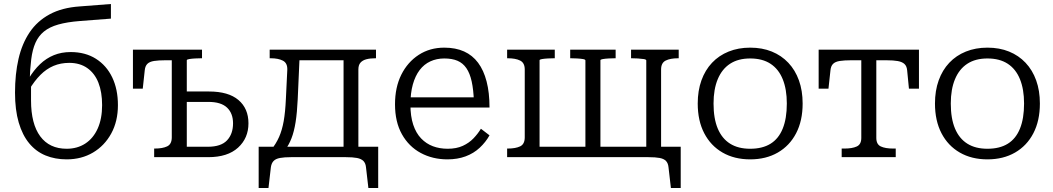

<svg xmlns="http://www.w3.org/2000/svg" viewBox="-20 -785 5262 959"><path d="M379 -753 534 -765V-692L379 -680Q315 -675 271 -662.5Q227 -650 199.5 -627.5Q172 -605 157 -571Q142 -537 136 -489Q130 -441 128 -378H135Q135 -358 135 -342.5Q135 -327 135 -313Q135 -299 135 -283Q135 -225 146.5 -180Q158 -135 181 -104Q204 -73 237 -57.5Q270 -42 313 -42Q366 -42 406 -68Q446 -94 468 -143Q490 -192 490 -260Q490 -325 471.5 -372Q453 -419 416 -445Q379 -471 326 -471Q283 -471 247.5 -456Q212 -441 182 -411Q152 -381 125 -336L123 -392Q149 -435 180 -464.5Q211 -494 249 -509.5Q287 -525 333 -525Q406 -525 459 -491.5Q512 -458 540.5 -398.5Q569 -339 569 -260Q569 -179 535.5 -118Q502 -57 444.5 -23Q387 11 313 11Q255 11 207.5 -8.5Q160 -28 126 -69Q92 -110 73.5 -173Q55 -236 55 -322Q55 -415 72.5 -491Q90 -567 128 -623.5Q166 -680 228 -713.5Q290 -747 379 -753Z M913 -52H1018Q1084 -52 1114 -84Q1144 -116 1144 -169Q1144 -219 1114 -247.5Q1084 -276 1021 -276H887V-328H1024Q1121 -328 1171 -285.5Q1221 -243 1221 -169Q1221 -95 1169 -47.5Q1117 0 1020 0H750V-43H753Q792 -43 815 -54Q838 -65 838 -99V-537H989V-494H985Q971 -494 954 -493Q937 -492 925 -490Q913 -488 913 -484ZM883 -484H806Q772 -484 749.5 -480.5Q727 -477 716 -466Q705 -455 703 -434L693 -342H644V-537H883Z M1696 -19V-537H1858V-494H1855Q1829 -494 1810 -489Q1791 -484 1780.5 -472Q1770 -460 1770 -438V-19ZM1445 -484V-537H1739V-484ZM1808 50Q1806 30 1795 19Q1784 8 1763 4Q1742 0 1708 0H1433Q1400 0 1378.5 4Q1357 8 1346.5 19Q1336 30 1333 50L1321 154H1272V-52H1869V154H1820ZM1408 -292 1415 -437Q1416 -470 1393 -482Q1370 -494 1332 -494H1327V-537H1478L1467 -289Q1464 -223 1456.5 -175.5Q1449 -128 1436 -94.5Q1423 -61 1404 -36H1334Q1359 -67 1374 -101Q1389 -135 1397 -180Q1405 -225 1408 -292Z M2030 -263Q2030 -204 2044 -162Q2058 -120 2083.5 -93.5Q2109 -67 2142.5 -54.5Q2176 -42 2216 -42Q2260 -42 2291.5 -56.5Q2323 -71 2345 -94Q2367 -117 2382 -142L2425 -109Q2406 -75 2376 -47Q2346 -19 2305.5 -4Q2265 11 2215 11Q2141 11 2081.5 -21Q2022 -53 1987.5 -114.5Q1953 -176 1953 -264Q1953 -349 1984.5 -412Q2016 -475 2071.5 -511Q2127 -547 2199 -547Q2256 -547 2298 -528Q2340 -509 2368 -471.5Q2396 -434 2410.5 -378Q2425 -322 2425 -248H2010V-299H2370L2347 -279Q2345 -337 2336 -378Q2327 -419 2309.5 -444.5Q2292 -470 2265 -481.5Q2238 -493 2199 -493Q2161 -493 2129.5 -478.5Q2098 -464 2076 -435Q2054 -406 2042 -363Q2030 -320 2030 -263Z M2601 -438Q2601 -471 2578 -482.5Q2555 -494 2516 -494H2513V-537H2751V-494H2747Q2733 -494 2716 -493Q2699 -492 2687 -490Q2675 -488 2675 -484V0H2513V-43H2516Q2555 -43 2578 -54Q2601 -65 2601 -99ZM3208 -483Q3208 -488 3195.5 -490Q3183 -492 3166 -493Q3149 -494 3135 -494H3132V-537H3370V-494H3367Q3328 -494 3305 -482.5Q3282 -471 3282 -438V-16H3208ZM3170 0V-52H3380V154H3331L3319 50Q3317 30 3306.5 19Q3296 8 3275 4Q3254 0 3219 0ZM2636 0V-52H3237V0ZM2828 -494V-537H3055V-494H3051Q3037 -494 3020 -493Q3003 -492 2991 -490Q2979 -488 2979 -484V0H2904V-483Q2904 -488 2892 -490Q2880 -492 2863 -493Q2846 -494 2832 -494Z M3989 -268Q3989 -182 3956.5 -119.5Q3924 -57 3865 -23Q3806 11 3727 11Q3648 11 3589 -23Q3530 -57 3497.5 -119.5Q3465 -182 3465 -268Q3465 -332 3483.5 -383.5Q3502 -435 3536.5 -471.5Q3571 -508 3619.5 -527.5Q3668 -547 3727 -547Q3787 -547 3835 -527.5Q3883 -508 3917.5 -471.5Q3952 -435 3970.5 -383.5Q3989 -332 3989 -268ZM3544 -268Q3544 -193 3565 -143Q3586 -93 3626.5 -67.5Q3667 -42 3727 -42Q3788 -42 3828.5 -67Q3869 -92 3889.5 -142.5Q3910 -193 3910 -268Q3910 -339 3889.5 -389.5Q3869 -440 3828.5 -466.5Q3788 -493 3727 -493Q3667 -493 3626.5 -466.5Q3586 -440 3565 -389.5Q3544 -339 3544 -268Z M4314 -484V-537H4570V-342H4520L4511 -434Q4509 -455 4497.5 -465.5Q4486 -476 4464.5 -480Q4443 -484 4407 -484ZM4325 -484H4231Q4197 -484 4174.5 -480.5Q4152 -477 4141 -466Q4130 -455 4128 -434L4118 -342H4069V-537H4325ZM4357 -96Q4357 -64 4379.5 -53.5Q4402 -43 4441 -43H4454V0H4184V-43H4198Q4237 -43 4259.5 -53.5Q4282 -64 4282 -96V-537H4357Z M5174 -268Q5174 -182 5141.5 -119.5Q5109 -57 5050 -23Q4991 11 4912 11Q4833 11 4774 -23Q4715 -57 4682.5 -119.5Q4650 -182 4650 -268Q4650 -332 4668.5 -383.5Q4687 -435 4721.5 -471.5Q4756 -508 4804.5 -527.5Q4853 -547 4912 -547Q4972 -547 5020 -527.5Q5068 -508 5102.5 -471.5Q5137 -435 5155.5 -383.5Q5174 -332 5174 -268ZM4729 -268Q4729 -193 4750 -143Q4771 -93 4811.5 -67.5Q4852 -42 4912 -42Q4973 -42 5013.5 -67Q5054 -92 5074.5 -142.5Q5095 -193 5095 -268Q5095 -339 5074.5 -389.5Q5054 -440 5013.5 -466.5Q4973 -493 4912 -493Q4852 -493 4811.5 -466.5Q4771 -440 4750 -389.5Q4729 -339 4729 -268Z"/></svg>

Font: Roboto Serif Light
Style: Regular
Weight: 300
Designer: Greg Gazdowicz
Foundry: Commercial Type
Version: Version 1.008